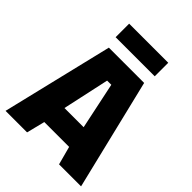

<svg xmlns="http://www.w3.org/2000/svg" viewBox="-240 -980 1104 1104"><g transform="rotate(45 312.0 -428.5)"><path d="M5 0 168 -677H455L619 0H440L410 -112H208L180 0ZM233 -251H389L329 -536H295ZM153 -747V-857H471V-747Z"/></g></svg>

Font: Cairo Play Black
Style: Regular
Weight: 900
Version: Version 3.119